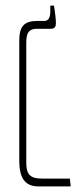

<svg xmlns="http://www.w3.org/2000/svg" viewBox="-20 -667 289 687"><path d="M119 0H233L230 -28H131C86 -28 74 -44 74 -86V-516C74 -553 86 -564 113 -564H161C176 -564 180 -571 180 -585C180 -597 177 -625 173 -647H160V-627C160 -603 153 -592 138 -592H113C66 -592 49 -572 49 -523V-92C49 -22 75 0 119 0Z"/></svg>

Font: Noto Serif Hebrew Condensed Thin
Style: Regular
Weight: 100
Width: 3
Designer: Monotype Design Team
Foundry: Monotype Imaging Inc.
Version: Version 2.004